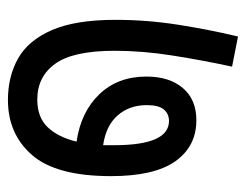

<svg xmlns="http://www.w3.org/2000/svg" viewBox="-88 -566 620 484"><g transform="rotate(90 222.0 -324.0)"><path d="M424 -294Q424 -156 371 -95Q318 -34 232 -34Q173 -34 127.5 -59.5Q82 -85 56 -144.5Q30 -204 30 -305Q30 -385 42.5 -464Q55 -543 72 -614L148 -599Q132 -525 120 -449Q108 -373 108 -303Q108 -199 140.5 -153.5Q173 -108 231 -108Q276 -108 301 -134.5Q326 -161 337 -207Q262 -218 217.5 -264.5Q173 -311 173 -383Q173 -441 202 -475Q231 -509 283 -509Q349 -509 386.5 -456Q424 -403 424 -294ZM245 -384Q245 -340 271 -310.5Q297 -281 346 -274Q346 -288 346 -302Q346 -440 285 -440Q267 -440 256 -427Q245 -414 245 -384Z"/></g></svg>

Font: Noto Sans Devanagari Condensed
Style: Regular
Weight: 400
Width: 3
Designer: Jelle Bosma - Monotype Design Team
Foundry: Monotype Imaging Inc.
Version: Version 2.004; ttfautohint (v1.8.4.7-5d5b)